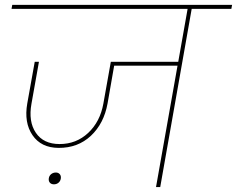

<svg xmlns="http://www.w3.org/2000/svg" viewBox="-20 -760 963 780"><path d="M26.9 -724.1 29.8 -740.2H922.9L919.9 -724.1H758.8L630.9 0H613.8L701.2 -493.2H443.8L417 -339.8Q402.3 -258.3 349.4 -208.5Q296.4 -158.7 217.8 -159.2Q147 -159.7 112.1 -210.7Q77.1 -261.7 90.8 -339.8L121.1 -508.8H138.2L107.9 -338.9Q94.7 -266.1 125.7 -220.5Q156.7 -174.8 222.2 -174.8Q290 -174.8 338.4 -220.2Q386.7 -265.6 399.9 -338.9L430.2 -508.8H704.1L742.2 -724.1ZM207 -59.1Q216.8 -59.1 222.7 -52.5Q228.5 -45.9 227.1 -35.2Q225.6 -24.4 217.8 -17.8Q210 -11.2 199.2 -11.2Q188.5 -11.2 182.6 -17.8Q176.8 -24.4 178.2 -35.2Q179.7 -45.9 187.7 -52.5Q195.8 -59.1 207 -59.1Z"/></svg>

Font: SVN-Poppins Thin
Style: Italic
Weight: 100
Italic angle: -10°
Designer: Ninad Kale (Devanagari), Jonny Pinhorn (Latin)
Foundry: Indian Type Foundry
Version: Version 3.002 2017